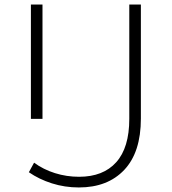

<svg xmlns="http://www.w3.org/2000/svg" viewBox="-20 -720 756 845"><path d="M208.5 87C246.2 99 285.7 105 327 105C411.7 105 478.3 79.2 527 27.5C575.7 -24.2 600 -99.3 600 -198V-700H549V-197C549 -112.3 529.8 -48.7 491.5 -6C453.2 36.7 398.7 58 328 58C291.3 58 256 52.7 222 42C188 31.3 157.3 16 130 -4L107 38C137 58.7 170.8 75 208.5 87ZM116 -700V-197H167V-700Z"/></svg>

Font: Montserrat Custom ExtraLight
Style: Regular
Weight: 300
Designer: Julieta Ulanovsky
Foundry: Julieta Ulanovsky
Version: Version 7.200